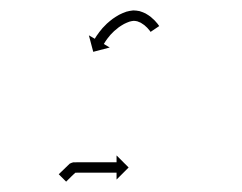

<svg xmlns="http://www.w3.org/2000/svg" viewBox="-20 -513 466 369"><path d="M113.9 -198.4C106.8 -191.8 99.8 -185 92.9 -178.1L107.1 -163.9C113.8 -170.6 120.5 -177.2 127.5 -183.7C127.8 -184 125.9 -183.3 124.1 -182.6C122.2 -181.8 120.4 -181 120.8 -181C121.7 -181 122.6 -181 123.6 -181L123.6 -181L123.5 -181C124.9 -181 126.3 -181.1 127.7 -181.1C129.5 -181.1 131.3 -181.1 133.1 -181.1C135.2 -181.1 137.3 -181.1 139.5 -181.1C141.8 -181.1 144.2 -181.1 146.6 -181.1C149.1 -181.1 151.6 -181.1 154.2 -181.1C156.8 -181.1 159.4 -181.1 162 -181.1C164.6 -181.1 167.2 -181.1 169.8 -181.1C172.4 -181.1 174.9 -181.1 177.4 -181.1C179.8 -181.1 182.2 -181.1 184.5 -181.1C186.6 -181.1 188.8 -181.1 190.9 -181.1C192.7 -181.1 194.5 -181.1 196.2 -181.1C197.6 -181.1 199 -181.1 200.4 -181.1C201.3 -181.1 202.2 -181.1 203.1 -181.1C203.4 -181.1 203.7 -181.1 204 -181.1L204 -167.9L227.2 -191.1L204 -214.3L204 -201.1C203.7 -201.1 203.4 -201.1 203.1 -201.1C202.2 -201.1 201.3 -201.1 200.4 -201.1C199 -201.1 197.6 -201.1 196.3 -201.1C194.5 -201.1 192.7 -201.1 190.9 -201.1C188.8 -201.1 186.6 -201.1 184.5 -201.1C182.1 -201.1 179.8 -201.1 177.4 -201.1C174.9 -201.1 172.4 -201.1 169.8 -201.1C167.2 -201.1 164.6 -201.1 162 -201.1C159.4 -201.1 156.8 -201.1 154.1 -201.1C151.6 -201.1 149.1 -201.1 146.5 -201.1C144.2 -201.1 141.8 -201.1 139.4 -201.1C137.3 -201.1 135.2 -201.1 133.1 -201.1C131.3 -201.1 129.5 -201.1 127.6 -201.1C126.2 -201.1 124.8 -201 123.4 -201L123.4 -201L123.4 -201C122.5 -201 121.6 -201 120.6 -201C120.2 -201 118.7 -200.5 117.2 -199.9C115.7 -199.3 114.2 -198.7 113.9 -198.4ZM268.9 -452.5C269.1 -452.2 269.3 -451.9 269.4 -451.7L286 -462.9C285.8 -463.1 285.7 -463.4 285.5 -463.6C285.5 -463.6 285.5 -463.7 285.4 -463.7C285.4 -463.8 285.4 -463.8 285.4 -463.8C284.5 -465.1 283.5 -466.3 282.6 -467.6C282.6 -467.6 282.5 -467.6 282.5 -467.7C282.5 -467.7 282.4 -467.8 282.4 -467.8C280.8 -469.7 279.2 -471.6 277.5 -473.4C277.5 -473.4 277.4 -473.5 277.4 -473.5C277.3 -473.6 277.2 -473.7 277.2 -473.7C275 -475.9 272.6 -478.1 270.1 -480.2C270.1 -480.2 270.1 -480.2 270 -480.3C269.9 -480.4 269.8 -480.5 269.8 -480.5C266.8 -482.7 263.8 -484.8 260.6 -486.6C260.6 -486.6 260.5 -486.7 260.3 -486.8C260.2 -486.9 260 -487 260 -487C256.5 -488.7 252.9 -490.2 249.2 -491.3C249.2 -491.3 248.9 -491.4 248.7 -491.5C248.5 -491.5 248.3 -491.6 248.3 -491.6C244.4 -492.4 240.4 -492.9 236.4 -493C236.4 -493 236.1 -493 235.9 -492.9C235.6 -492.9 235.3 -492.9 235.3 -492.9C231 -492.5 226.8 -491.6 222.7 -490.5C222.7 -490.5 222.5 -490.4 222.4 -490.4C222.2 -490.3 222 -490.2 222 -490.2C217.6 -488.7 213.3 -486.8 209.1 -484.7C209.1 -484.7 209 -484.6 208.9 -484.5C208.8 -484.5 208.6 -484.4 208.6 -484.4C204.5 -482.1 200.6 -479.6 196.7 -476.9C196.7 -476.9 196.6 -476.8 196.5 -476.8C196.4 -476.7 196.3 -476.6 196.3 -476.6C192.8 -473.9 189.3 -471.1 186 -468.1C186 -468.1 185.9 -468.1 185.9 -468C185.8 -468 185.7 -467.9 185.7 -467.9C182.8 -465.1 180 -462.3 177.3 -459.3C177.3 -459.3 177.2 -459.2 177.2 -459.2C177.1 -459.1 177.1 -459.1 177.1 -459.1C174.9 -456.5 172.7 -453.8 170.6 -451.1C170.6 -451.1 170.6 -451.1 170.5 -451C170.5 -451 170.5 -450.9 170.5 -450.9C168.9 -448.8 167.4 -446.7 165.9 -444.5C165.9 -444.5 165.9 -444.5 165.9 -444.4C165.9 -444.4 165.8 -444.4 165.8 -444.4C164.9 -442.9 164 -441.5 163.1 -440.1C163.1 -440.1 163.1 -440 163.1 -440C163.1 -440 163.1 -440 163.1 -440C162.8 -439.5 162.5 -439 162.2 -438.5L150.8 -445.1L159.2 -413.4L190.9 -421.7L179.5 -428.4C179.8 -428.9 180 -429.3 180.3 -429.8C180.3 -429.8 180.3 -429.8 180.3 -429.8C180.3 -429.7 180.3 -429.7 180.3 -429.7C181 -431 181.9 -432.3 182.7 -433.5C182.7 -433.5 182.6 -433.5 182.6 -433.5C182.6 -433.4 182.6 -433.4 182.6 -433.4C183.9 -435.3 185.2 -437.3 186.6 -439.1C186.6 -439.1 186.6 -439.1 186.5 -439C186.5 -439 186.5 -438.9 186.5 -438.9C188.3 -441.4 190.2 -443.7 192.2 -446C192.2 -446 192.2 -445.9 192.1 -445.9C192.1 -445.8 192 -445.8 192 -445.8C194.4 -448.4 197 -451 199.5 -453.4C199.5 -453.4 199.5 -453.4 199.4 -453.3C199.3 -453.3 199.3 -453.2 199.3 -453.2C202.2 -455.8 205.3 -458.3 208.4 -460.7C208.4 -460.7 208.4 -460.7 208.3 -460.6C208.2 -460.5 208.1 -460.5 208.1 -460.5C211.5 -462.8 214.9 -465 218.5 -467C218.5 -467 218.4 -467 218.3 -466.9C218.2 -466.8 218.1 -466.8 218.1 -466.8C221.5 -468.5 225.1 -470.1 228.8 -471.4C228.8 -471.4 228.7 -471.4 228.5 -471.3C228.3 -471.3 228.1 -471.2 228.1 -471.2C231.1 -472.1 234.1 -472.7 237.2 -473C237.2 -473 236.9 -473 236.6 -473C236.3 -473 236 -473 236.1 -473C238.8 -472.9 241.4 -472.6 244.1 -472C244.1 -472 243.9 -472.1 243.6 -472.1C243.4 -472.2 243.2 -472.3 243.2 -472.3C245.9 -471.4 248.5 -470.3 251.1 -469.1C251.1 -469.1 250.9 -469.2 250.8 -469.2C250.6 -469.3 250.4 -469.4 250.4 -469.4C252.9 -467.9 255.3 -466.3 257.6 -464.6C257.6 -464.6 257.5 -464.7 257.4 -464.7C257.3 -464.8 257.2 -464.9 257.2 -464.9C259.2 -463.2 261.2 -461.4 263.1 -459.5C263.1 -459.5 263 -459.6 262.9 -459.7C262.9 -459.7 262.8 -459.8 262.8 -459.8C264.2 -458.3 265.6 -456.7 266.9 -455.1C266.9 -455.1 266.9 -455.1 266.9 -455.2C266.8 -455.2 266.8 -455.3 266.8 -455.3C267.5 -454.3 268.3 -453.3 269 -452.3C269 -452.3 269 -452.3 269 -452.4C268.9 -452.4 268.9 -452.5 268.9 -452.5Z"/></svg>

Font: FRB American Cursive Just Arrows
Style: Bold Italic
Weight: 700
Italic angle: -25°
Version: Version 2.0;Modular Font Editor K font №1